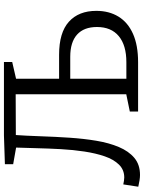

<svg xmlns="http://www.w3.org/2000/svg" viewBox="105 -844 748 999"><g transform="rotate(-90 479.5 -344.0)"><path d="M69 10Q57 10 41 7.5Q25 5 8 1L20 -77Q30 -75 39 -73.5Q48 -72 56 -72Q96 -72 123 -99.5Q150 -127 166 -173.5Q182 -220 191 -279Q200 -338 203.5 -402.5Q207 -467 208.5 -530.5Q210 -594 212 -647L227 -632L125 -650V-693L275 -698H657V-655L557 -632L570 -651V-394L554 -411H695Q810 -411 866.5 -360Q923 -309 923 -217Q923 -151 893 -102Q863 -53 803.5 -26.5Q744 0 656 0H399V-43L501 -64L489 -46V-657L503 -637L261 -636L278 -654Q273 -583 270.5 -507Q268 -431 263 -356.5Q258 -282 247 -216.5Q236 -151 214.5 -100Q193 -49 158 -19.5Q123 10 69 10ZM570 -47 556 -61H656Q744 -61 791.5 -100.5Q839 -140 839 -214Q839 -282 799.5 -317.5Q760 -353 684 -353H556L570 -368Z"/></g></svg>

Font: Pack4
Style: Regular
Weight: 400
Version: Version 2.002